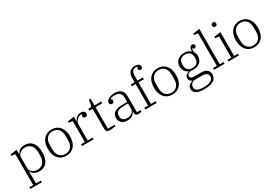

<svg xmlns="http://www.w3.org/2000/svg" viewBox="64 -1970 4864 3392"><g transform="rotate(-30 2496.0 -274.0)"><path d="M33 165H111V-464L33 -474V-500L169 -522V-431H173Q190 -469 228 -496.5Q266 -524 330 -524Q428 -524 484.5 -456Q541 -388 541 -256Q541 -124 484.5 -56Q428 12 330 12Q267 12 228 -15.5Q189 -43 173 -80H169V165H267V200H33ZM315 -30Q393 -30 435.5 -81.5Q478 -133 478 -221V-291Q478 -379 435.5 -430.5Q393 -482 315 -482Q287 -482 261 -474Q235 -466 214.5 -451Q194 -436 181.5 -415Q169 -394 169 -367V-145Q169 -118 181.5 -97Q194 -76 214.5 -61Q235 -46 261 -38Q287 -30 315 -30Z M880 -25Q920 -25 950 -39Q980 -53 1000.5 -77.5Q1021 -102 1031 -136.5Q1041 -171 1041 -213V-299Q1041 -341 1031 -375.5Q1021 -410 1000.5 -434.5Q980 -459 950 -473Q920 -487 880 -487Q840 -487 810 -473Q780 -459 759.5 -434.5Q739 -410 729 -375.5Q719 -341 719 -299V-213Q719 -171 729 -136.5Q739 -102 759.5 -77.5Q780 -53 810 -39Q840 -25 880 -25ZM880 12Q828 12 786.5 -6Q745 -24 715.5 -58.5Q686 -93 670 -143Q654 -193 654 -256Q654 -319 670 -368.5Q686 -418 715.5 -452.5Q745 -487 786.5 -505.5Q828 -524 880 -524Q932 -524 973.5 -505.5Q1015 -487 1044.5 -452.5Q1074 -418 1090 -368.5Q1106 -319 1106 -256Q1106 -193 1090 -143Q1074 -93 1044.5 -58.5Q1015 -24 973.5 -6Q932 12 880 12Z M1203 -35H1281V-464L1203 -474V-500L1338 -522V-427H1342Q1349 -444 1360.5 -461.5Q1372 -479 1388.5 -493Q1405 -507 1427 -515.5Q1449 -524 1477 -524Q1514 -524 1535.5 -507.5Q1557 -491 1557 -459Q1557 -436 1545 -423Q1533 -410 1514 -410Q1492 -410 1479.5 -421.5Q1467 -433 1467 -452Q1467 -467 1474 -477Q1481 -487 1489 -489V-491Q1481 -492 1476 -492Q1471 -492 1465 -492Q1443 -492 1420.5 -481Q1398 -470 1380 -452Q1362 -434 1350.5 -411Q1339 -388 1339 -364V-35H1438V0H1203Z M1767 4Q1725 4 1709.5 -11.5Q1694 -27 1694 -65V-475H1626V-512H1641Q1676 -512 1687.5 -522Q1699 -532 1703 -555L1718 -650H1752V-512H1889V-475H1752V-37H1889V-10Q1880 -7 1865 -4.5Q1850 -2 1833 0Q1816 2 1798.5 3Q1781 4 1767 4Z M2126 12Q2053 12 2011.5 -25.5Q1970 -63 1970 -126Q1970 -163 1982 -190.5Q1994 -218 2021 -237Q2048 -256 2090.5 -265.5Q2133 -275 2194 -275H2283V-358Q2283 -422 2250 -455.5Q2217 -489 2154 -489Q2118 -489 2092 -483Q2066 -477 2052 -467V-465Q2063 -460 2071.5 -449.5Q2080 -439 2080 -422Q2080 -402 2068 -390.5Q2056 -379 2036 -379Q2016 -379 2004 -390.5Q1992 -402 1992 -424Q1992 -443 2004.5 -461Q2017 -479 2040.5 -493Q2064 -507 2097 -515.5Q2130 -524 2171 -524Q2250 -524 2295.5 -483Q2341 -442 2341 -366V-32H2418V-6Q2408 1 2389.5 5.5Q2371 10 2352 10Q2286 10 2286 -56V-82H2282Q2275 -65 2263.5 -48Q2252 -31 2233 -17.5Q2214 -4 2188 4Q2162 12 2126 12ZM2147 -28Q2205 -28 2244 -59Q2283 -90 2283 -143V-245H2202Q2154 -245 2121.5 -238Q2089 -231 2069.5 -217.5Q2050 -204 2041.5 -184.5Q2033 -165 2033 -140V-117Q2033 -76 2063 -52Q2093 -28 2147 -28Z M2493 -35H2571V-475H2493V-512H2571V-612Q2571 -646 2582 -673.5Q2593 -701 2612.5 -720Q2632 -739 2658.5 -749.5Q2685 -760 2716 -760Q2765 -760 2791 -741Q2817 -722 2817 -692Q2817 -672 2805.5 -659.5Q2794 -647 2775 -647Q2757 -647 2746 -658Q2735 -669 2735 -686Q2735 -715 2760 -725V-727Q2752 -729 2742 -730Q2732 -731 2721 -731Q2678 -731 2653.5 -701.5Q2629 -672 2629 -619V-512H2739V-475H2629V-35H2727V0H2493Z M3044 -25Q3084 -25 3114 -39Q3144 -53 3164.5 -77.5Q3185 -102 3195 -136.5Q3205 -171 3205 -213V-299Q3205 -341 3195 -375.5Q3185 -410 3164.5 -434.5Q3144 -459 3114 -473Q3084 -487 3044 -487Q3004 -487 2974 -473Q2944 -459 2923.5 -434.5Q2903 -410 2893 -375.5Q2883 -341 2883 -299V-213Q2883 -171 2893 -136.5Q2903 -102 2923.5 -77.5Q2944 -53 2974 -39Q3004 -25 3044 -25ZM3044 12Q2992 12 2950.5 -6Q2909 -24 2879.5 -58.5Q2850 -93 2834 -143Q2818 -193 2818 -256Q2818 -319 2834 -368.5Q2850 -418 2879.5 -452.5Q2909 -487 2950.5 -505.5Q2992 -524 3044 -524Q3096 -524 3137.5 -505.5Q3179 -487 3208.5 -452.5Q3238 -418 3254 -368.5Q3270 -319 3270 -256Q3270 -193 3254 -143Q3238 -93 3208.5 -58.5Q3179 -24 3137.5 -6Q3096 12 3044 12Z M3582 212Q3523 212 3482 203Q3441 194 3415 177.5Q3389 161 3377 138Q3365 115 3365 86Q3365 43 3396.5 15Q3428 -13 3470 -24V-27Q3410 -47 3410 -106Q3410 -144 3436 -166.5Q3462 -189 3496 -197V-201Q3450 -220 3423.5 -259.5Q3397 -299 3397 -354Q3397 -393 3411 -424.5Q3425 -456 3449.5 -478Q3474 -500 3508.5 -512Q3543 -524 3584 -524Q3629 -524 3663 -511Q3697 -498 3720 -476Q3721 -533 3738.5 -556Q3756 -579 3784 -579Q3802 -579 3813.5 -568.5Q3825 -558 3825 -540Q3825 -522 3814.5 -511.5Q3804 -501 3785 -501Q3771 -501 3762.5 -507.5Q3754 -514 3749 -524H3746Q3744 -519 3743.5 -496Q3743 -473 3743 -452Q3754 -435 3763.5 -411.5Q3773 -388 3773 -354Q3773 -315 3759 -283.5Q3745 -252 3720 -230Q3695 -208 3660 -196Q3625 -184 3584 -184Q3554 -184 3530 -191Q3498 -184 3475.5 -166.5Q3453 -149 3453 -123Q3453 -100 3471.5 -87Q3490 -74 3538 -74H3662Q3750 -74 3791 -39.5Q3832 -5 3832 56Q3832 131 3768 171.5Q3704 212 3582 212ZM3585 -217Q3647 -217 3679 -250Q3711 -283 3711 -335V-373Q3711 -425 3679 -458Q3647 -491 3585 -491Q3523 -491 3491 -458Q3459 -425 3459 -373V-335Q3459 -283 3491 -250Q3523 -217 3585 -217ZM3418 83Q3418 127 3456.5 151Q3495 175 3561 175H3608Q3687 175 3734 148Q3781 121 3781 69Q3781 28 3752.5 5.5Q3724 -17 3653 -17H3497Q3418 12 3418 83Z M3896 -35H3974V-700L3896 -710V-736L4032 -758V-35H4110V0H3896Z M4297 -648Q4277 -648 4266 -660.5Q4255 -673 4255 -690V-694Q4255 -711 4266 -723.5Q4277 -736 4297 -736Q4317 -736 4328 -723.5Q4339 -711 4339 -694V-690Q4339 -673 4328 -660.5Q4317 -648 4297 -648ZM4190 -35H4268V-464L4190 -474V-500L4326 -522V-35H4404V0H4190Z M4715 -25Q4755 -25 4785 -39Q4815 -53 4835.5 -77.5Q4856 -102 4866 -136.5Q4876 -171 4876 -213V-299Q4876 -341 4866 -375.5Q4856 -410 4835.5 -434.5Q4815 -459 4785 -473Q4755 -487 4715 -487Q4675 -487 4645 -473Q4615 -459 4594.5 -434.5Q4574 -410 4564 -375.5Q4554 -341 4554 -299V-213Q4554 -171 4564 -136.5Q4574 -102 4594.5 -77.5Q4615 -53 4645 -39Q4675 -25 4715 -25ZM4715 12Q4663 12 4621.5 -6Q4580 -24 4550.5 -58.5Q4521 -93 4505 -143Q4489 -193 4489 -256Q4489 -319 4505 -368.5Q4521 -418 4550.5 -452.5Q4580 -487 4621.5 -505.5Q4663 -524 4715 -524Q4767 -524 4808.5 -505.5Q4850 -487 4879.5 -452.5Q4909 -418 4925 -368.5Q4941 -319 4941 -256Q4941 -193 4925 -143Q4909 -93 4879.5 -58.5Q4850 -24 4808.5 -6Q4767 12 4715 12Z"/></g></svg>

Font: IBM Plex Serif Light
Style: Regular
Weight: 300
Designer: Mike Abbink, Paul van der Laan, Pieter van Rosmalen
Foundry: Bold Monday
Version: Version 3.001